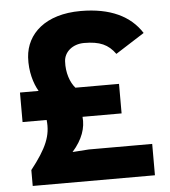

<svg xmlns="http://www.w3.org/2000/svg" viewBox="-53 -794 746 842"><g transform="rotate(-5 320.0 -373.0)"><path d="M57 -70V0H595V-138H316L244 -133C289 -184 306 -234 301 -283H473V-413H281C259 -438 243 -482 246 -532C248 -573 285 -605 336 -605C405 -605 442 -588 473 -545L600 -626C551 -703 463 -746 333 -746C178 -746 93 -667 86 -564C82 -501 99 -447 119 -413H37V-283H143C151 -214 127 -159 57 -70Z"/></g></svg>

Font: Kreadon Extra Bold
Style: Regular
Weight: 800
Designer: kohakuno
Foundry: StudioGnu
Version: Version 1.000;Glyphs 3.1.2 (3151)